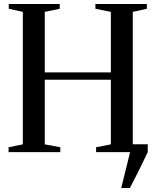

<svg xmlns="http://www.w3.org/2000/svg" viewBox="-20 -763 780 963"><path d="M588 180 632.5 0 614.5 -39.5H721V0Q706.5 31 691.2 62Q676 93 660.8 122.8Q645.5 152.5 631.5 180ZM94.5 -39V-703.5L24 -719V-743H279.5V-719L204.5 -703.5V-400H536V-703.5L458.5 -719V-743H716.5V-719L646 -703.5V-39L717.5 -24.5V0H462V-24.5L536 -39V-363H204.5V-39L282.5 -24.5V0H23V-24.5Z"/></svg>

Font: Merriweather 120pt
Style: Regular
Weight: 400
Version: Version 2.100